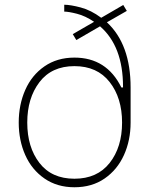

<svg xmlns="http://www.w3.org/2000/svg" viewBox="-20 -785 661 810"><path d="M531 -416V-268Q531 -193 503 -131Q475 -69 421.5 -32Q368 5 294 5Q221 5 167.5 -32Q114 -69 86.5 -131Q59 -193 59 -268Q59 -343 86.5 -405.5Q114 -468 167.5 -505Q221 -542 294 -542Q430 -542 492 -416H499V-419Q499 -590 402 -674L302 -616L287 -641L377 -693Q340 -718 304.5 -727Q269 -736 251 -736V-765Q277 -765 320.5 -753.5Q364 -742 407 -710L500 -764L515 -739L431 -691Q531 -598 531 -416ZM495 -268Q495 -372 442.5 -439Q390 -506 294 -506Q198 -506 146.5 -438.5Q95 -371 95 -268Q95 -164 146.5 -97.5Q198 -31 294 -31Q390 -31 442.5 -97.5Q495 -164 495 -268Z"/></svg>

Font: Be Vietnam Thin
Style: Regular
Weight: 100
Designer: Gabriel Lam
Foundry: TypeRant
Version: Version 4.000